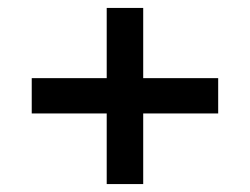

<svg xmlns="http://www.w3.org/2000/svg" viewBox="-20 -532 630 484"><path d="M60 -246V-335H249V-512H341V-335H530V-246H341V-68H249V-246Z"/></svg>

Font: DeepMind Sans Medium
Style: Regular
Weight: 500
Designer: Jonny Pinhorn / Modifications: Colophon Foundry
Foundry: Colophon Foundry
Version: Version 1.002; ttfautohint (v1.8.2)